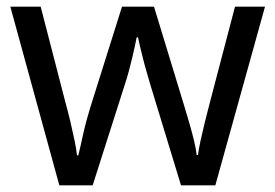

<svg xmlns="http://www.w3.org/2000/svg" viewBox="-20 -557 826 576"><path d="M431 -303Q425 -324 419 -344.5Q413 -365 408.5 -383.5Q404 -402 400 -418Q396 -434 394 -445H390Q388 -434 384.5 -418Q381 -402 376.5 -383Q372 -364 366.5 -343.5Q361 -323 354 -302L258 -1H158L11 -537H102L176 -251Q184 -222 191 -192.5Q198 -163 203.5 -136.5Q209 -110 211 -91H215Q218 -103 222 -121Q226 -139 230.5 -159Q235 -179 240.5 -199Q246 -219 251 -235L346 -537H442L534 -235Q541 -212 548.5 -186Q556 -160 562 -135.5Q568 -111 570 -92H574Q576 -109 581.5 -134.5Q587 -160 594.5 -190.5Q602 -221 610 -251L685 -537H775L626 -1H523Z"/></svg>

Font: uhindi15
Style: Book
Weight: 400
Designer: Jelle Bosma - Monotype Design Team
Foundry: Monotype Imaging Inc.
Version: Version 2.003